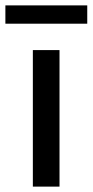

<svg xmlns="http://www.w3.org/2000/svg" viewBox="-49 -693 344 713"><path d="M275 -605H-29V-673H275ZM172 0H73V-507H172Z"/></svg>

Font: Hind Guntur Medium
Style: Regular
Weight: 500
Designer: Manushi Parikh, Hitesh Malaviya
Foundry: Indian Type Foundry
Version: Version 1.000;PS 1.0;hotconv 1.0.86;makeotf.lib2.5.63406; tt